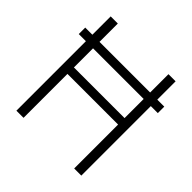

<svg xmlns="http://www.w3.org/2000/svg" viewBox="-181 -854 1008 1008"><g transform="rotate(45 323.0 -350.0)"><path d="M29 -564H616V-516H29ZM511 -700H564V0H511V-326H135V0H82V-700H135V-374H511Z"/></g></svg>

Font: Phudu Light
Style: Regular
Weight: 300
Version: Version 1.005;gftools[0.9.23]